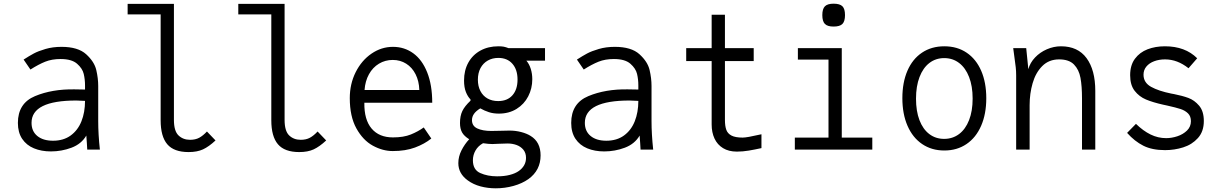

<svg xmlns="http://www.w3.org/2000/svg" viewBox="-20 -811 6640 1041"><path d="M77 -144.5Q77 -251 169.8 -289.8Q262.5 -328.5 384 -326.5L441 -325.5V-348Q441 -380.5 434 -410.2Q427 -440 397.8 -465.5Q368.5 -491 308.5 -491Q261.5 -491 225.2 -476.5Q189 -462 145 -434L108 -488Q139 -508 163.2 -521Q187.5 -534 226.8 -545.5Q266 -557 313.5 -557Q403 -557 447.2 -516.8Q491.5 -476.5 502 -431.5Q512.5 -386.5 512.5 -345V-154Q512.5 -84 521.5 0H453Q452 -11.5 451 -34.5L448 -76Q421.5 -30.5 367.8 -10.2Q314 10 256 10Q204.5 10 164 -6.8Q123.5 -23.5 100.2 -58.2Q77 -93 77 -144.5ZM441 -264Q407.5 -266 393.5 -266Q151 -266 151 -145Q151 -99.5 182.2 -73.8Q213.5 -48 267.5 -48Q324 -48 363 -76.2Q402 -104.5 421.5 -153.2Q441 -202 441 -264Z M851 -159V-733H672V-790H923V-161Q923 -100.5 947.8 -76.8Q972.5 -53 1010.5 -53Q1039.5 -53 1060 -64Q1080.5 -75 1102 -98L1148.5 -49.5Q1112.5 -16 1080.8 -1.2Q1049 13.5 1002.5 13.5Q923 13.5 887 -28.8Q851 -71 851 -159Z M1451 -159V-733H1272V-790H1523V-161Q1523 -100.5 1547.8 -76.8Q1572.5 -53 1610.5 -53Q1639.5 -53 1660 -64Q1680.5 -75 1702 -98L1748.5 -49.5Q1712.5 -16 1680.8 -1.2Q1649 13.5 1602.5 13.5Q1523 13.5 1487 -28.8Q1451 -71 1451 -159Z M1876.5 -279Q1876.5 -356 1908.5 -419.8Q1940.5 -483.5 1994.2 -520.2Q2048 -557 2110.5 -557Q2172.5 -557 2220.8 -522Q2269 -487 2296.2 -418.5Q2323.5 -350 2323.5 -254H1955.5Q1954 -162 1994.8 -114Q2035.5 -66 2110.5 -66Q2168.5 -66 2207.8 -82Q2247 -98 2277.5 -120L2318.5 -60Q2282 -30.5 2230.2 -11.2Q2178.5 8 2109.5 8Q2055 8 2001.5 -21.2Q1948 -50.5 1912.2 -115Q1876.5 -179.5 1876.5 -279ZM2109.5 -486Q2068.5 -486 2034.8 -465.8Q2001 -445.5 1980.5 -408.5Q1960 -371.5 1956.5 -323H2253.5Q2252 -371.5 2233.2 -408.5Q2214.5 -445.5 2182.2 -465.8Q2150 -486 2109.5 -486Z M2516 167Q2465 130 2465 73.5Q2465 38 2482.2 4Q2499.5 -30 2524 -56Q2496.5 -73 2485.2 -93.2Q2474 -113.5 2474 -144Q2474 -182.5 2486.8 -209Q2499.5 -235.5 2531 -265V-272Q2516 -287 2506 -312.2Q2496 -337.5 2496 -374.5Q2496 -429.5 2519.2 -471.5Q2542.5 -513.5 2584.8 -536.8Q2627 -560 2682.5 -560Q2700 -560 2711.5 -557.8Q2723 -555.5 2737 -550H2935V-482H2834Q2849.5 -464 2857.8 -437.5Q2866 -411 2866 -381.5Q2866 -331.5 2844 -288.8Q2822 -246 2780.8 -220.5Q2739.5 -195 2685 -195Q2654.5 -195 2630.8 -202.8Q2607 -210.5 2584 -223.5Q2560.5 -209 2549.8 -193.5Q2539 -178 2539 -159.5Q2539 -128 2568 -114.5Q2597 -101 2644 -101L2698 -102L2743 -103Q2775.5 -103 2806 -95Q2836.5 -87 2857 -74Q2911 -41 2911 31.5Q2911 112.5 2845 160Q2811 184 2764.2 197Q2717.5 210 2668 210Q2624.5 210 2585.2 199.5Q2546 189 2516 167ZM2793 116Q2811.5 103 2821.8 85Q2832 67 2832 45Q2832 18.5 2817.8 1Q2803.5 -16.5 2780.8 -24.8Q2758 -33 2732.5 -33L2684 -31.5Q2662.5 -30 2649 -30Q2630.5 -30 2599 -34.5Q2572.5 -20 2558.2 4.8Q2544 29.5 2544 58Q2544 109.5 2583.8 127.2Q2623.5 145 2675 145Q2714.5 145 2744.2 137.2Q2774 129.5 2793 116ZM2786 -379.5Q2786 -433.5 2758.2 -465.2Q2730.5 -497 2682 -497Q2650 -497 2624.8 -482.8Q2599.5 -468.5 2585.2 -441.8Q2571 -415 2571 -379Q2571 -343.5 2584.8 -317.2Q2598.5 -291 2623.2 -277Q2648 -263 2681 -263Q2730.5 -263 2758.2 -294.2Q2786 -325.5 2786 -379.5Z M3077 -144.5Q3077 -251 3169.8 -289.8Q3262.5 -328.5 3384 -326.5L3441 -325.5V-348Q3441 -380.5 3434 -410.2Q3427 -440 3397.8 -465.5Q3368.5 -491 3308.5 -491Q3261.5 -491 3225.2 -476.5Q3189 -462 3145 -434L3108 -488Q3139 -508 3163.2 -521Q3187.5 -534 3226.8 -545.5Q3266 -557 3313.5 -557Q3403 -557 3447.2 -516.8Q3491.5 -476.5 3502 -431.5Q3512.5 -386.5 3512.5 -345V-154Q3512.5 -84 3521.5 0H3453Q3452 -11.5 3451 -34.5L3448 -76Q3421.5 -30.5 3367.8 -10.2Q3314 10 3256 10Q3204.5 10 3164 -6.8Q3123.5 -23.5 3100.2 -58.2Q3077 -93 3077 -144.5ZM3441 -264Q3407.5 -266 3393.5 -266Q3151 -266 3151 -145Q3151 -99.5 3182.2 -73.8Q3213.5 -48 3267.5 -48Q3324 -48 3363 -76.2Q3402 -104.5 3421.5 -153.2Q3441 -202 3441 -264Z M3838.5 -136V-480H3700.5V-550H3838.5V-731H3910.5V-550H4066.5V-480H3910.5V-161Q3910.5 -128 3917.8 -107.5Q3925 -87 3946 -76Q3967 -65 4006.5 -65Q4029.5 -65 4098.5 -81L4108.5 -83V-8Q4072.5 0 4039.8 5.5Q4007 11 3975.5 11Q3931 11 3900.2 -7.8Q3869.5 -26.5 3854 -59.8Q3838.5 -93 3838.5 -136Z M4306 -550H4544V-65H4709.5V0H4289.5V-65H4472V-488H4306ZM4438.5 -729Q4438.5 -762.5 4452.5 -776.8Q4466.5 -791 4499.5 -791Q4533.5 -791 4547.5 -777Q4561.5 -763 4561.5 -729Q4561.5 -695.5 4547.5 -681.2Q4533.5 -667 4499.5 -667Q4466.5 -667 4452.5 -681.2Q4438.5 -695.5 4438.5 -729Z M4872.5 -279Q4872.5 -364 4900 -427.5Q4927.5 -491 4979 -525.5Q5030.5 -560 5100 -560Q5170 -560 5221.2 -525.2Q5272.5 -490.5 5300 -427Q5327.5 -363.5 5327.5 -278.5Q5327.5 -193 5299.5 -128.8Q5271.5 -64.5 5220 -29.8Q5168.5 5 5100 5Q5031.5 5 4980 -29.8Q4928.5 -64.5 4900.5 -128.8Q4872.5 -193 4872.5 -279ZM5253.5 -276.5Q5253.5 -344 5234.2 -393.5Q5215 -443 5180.2 -469.5Q5145.5 -496 5099.5 -496Q5053.5 -496 5019 -469.5Q4984.5 -443 4965.5 -393.2Q4946.5 -343.5 4946.5 -276Q4946.5 -208.5 4965.2 -159.5Q4984 -110.5 5018.5 -84.2Q5053 -58 5099 -58Q5145 -58 5180 -84.2Q5215 -110.5 5234.2 -159.8Q5253.5 -209 5253.5 -276.5Z M5480.5 -497.5 5473.5 -550H5544L5555.5 -436Q5565 -471 5591.8 -499.2Q5618.5 -527.5 5656 -543.8Q5693.5 -560 5732.5 -560Q5824 -560 5871.2 -495.8Q5918.5 -431.5 5918.5 -318V0H5846.5V-277Q5846.5 -344 5838.2 -388.8Q5830 -433.5 5803 -461.2Q5776 -489 5722.5 -489Q5667 -489 5631 -452.8Q5595 -416.5 5578.8 -360Q5562.5 -303.5 5562.5 -241V0H5489.5V-402Q5489.5 -425.5 5487.2 -446.2Q5485 -467 5480.5 -497.5Z M6091 -90.5 6139 -139.5Q6178 -101.5 6218.2 -81.8Q6258.5 -62 6303 -62Q6332.5 -62 6363.5 -72.2Q6394.5 -82.5 6415.8 -103.2Q6437 -124 6437 -154Q6437 -180.5 6421.5 -196Q6406 -211.5 6381.2 -219.8Q6356.5 -228 6307 -239L6286 -243.5Q6230.5 -256 6193.5 -271.5Q6156.5 -287 6132 -318.5Q6107.5 -350 6107.5 -403Q6107.5 -457.5 6133.5 -492.5Q6159.5 -527.5 6202 -543.8Q6244.5 -560 6296 -560Q6406 -560 6471 -495L6424 -441Q6363.5 -489 6297 -489Q6264.5 -489 6237.8 -479Q6211 -469 6195.5 -450.2Q6180 -431.5 6180 -406Q6180 -363 6221 -340.2Q6262 -317.5 6331 -303.5Q6340 -301.5 6345 -301Q6390.5 -292 6423.2 -280Q6456 -268 6481.5 -238Q6507 -208 6507 -155Q6507 -98 6475 -62.5Q6443 -27 6395.2 -12Q6347.5 3 6297 3Q6226.5 3 6179 -21Q6131.5 -45 6091 -90.5Z"/></svg>

Font: JuliaMono Light
Style: Regular
Weight: 300
Monospace: yes
Designer: cormullion
Foundry: corm
Version: Version 0.054; ttfautohint (v1.8.4)